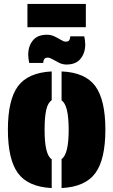

<svg xmlns="http://www.w3.org/2000/svg" viewBox="-20 -944 574 973"><path d="M292 9V-138Q328 -162 328 -286Q328 -413 292 -435V-582Q412 -577 463 -507.5Q514 -438 514 -287Q514 -136 463 -66.5Q412 3 292 9ZM242 -137V9Q122 3 71 -66.5Q20 -136 20 -287Q20 -438 71 -507Q122 -576 242 -582V-436Q223 -424 214.5 -388Q206 -352 206 -286Q206 -159 242 -137ZM407 -760Q409 -750 410.5 -739.5Q412 -729 412 -719Q412 -676 388.5 -646.5Q365 -617 317 -617Q297 -617 279 -626Q261 -635 246.5 -643.5Q232 -652 222 -652Q209 -652 204 -644Q199 -636 199 -625H128Q126 -636 124.5 -646Q123 -656 123 -666Q123 -710 146.5 -739Q170 -768 218 -768Q238 -768 256 -759.5Q274 -751 288.5 -742Q303 -733 313 -733Q327 -733 331.5 -741Q336 -749 336 -760ZM119 -924H415V-806H119Z"/></svg>

Font: Protest Guerrilla
Style: Regular
Weight: 400
Designer: Octavio Pardo
Foundry: Ashler Design
Version: Version 2.005; ttfautohint (v1.8.4.7-5d5b)